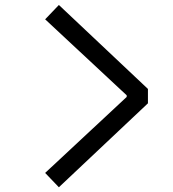

<svg xmlns="http://www.w3.org/2000/svg" viewBox="-20 -767 707 783"><path d="M496.7 -371.7V-378.3L164.1 -688.2L220.1 -746.7L583.3 -404.3V-345.7L220.1 -3.3L164.1 -61.8Z"/></svg>

Font: Monoid
Style: Regular
Weight: 400
Width: 4
Monospace: yes
Designer: Andreas Larsen (@larsenwork)
Version: Version 0.61